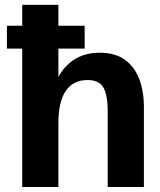

<svg xmlns="http://www.w3.org/2000/svg" viewBox="-20 -752 644 772"><path d="M69.3 0V-732.4H214.8V-403.8L206.5 -425.3Q230 -479.5 274.2 -509.8Q318.4 -540 380.9 -540Q442.4 -540 481.4 -512.2Q520.5 -484.4 539.6 -435.1Q558.6 -385.7 558.6 -321.3V0H413.1V-304.2Q413.1 -369.1 396 -399.7Q378.9 -430.2 331.5 -430.2Q274.4 -430.2 244.6 -386.7Q214.8 -343.3 214.8 -256.3V0ZM7.8 -556.6V-648.4H320.3V-556.6Z"/></svg>

Font: Schibsted Grotesk
Style: Bold
Weight: 700
Designer: Bakken & Baeck AS, Henrik Kongsvoll
Foundry: Schibsted ASA
Version: Version 1.100;gftools[0.9.25]